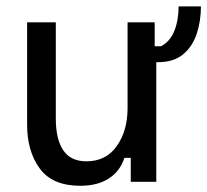

<svg xmlns="http://www.w3.org/2000/svg" viewBox="-20 -570 650 602"><path d="M231.7 12.5Q144.2 12.5 104.6 -41.7Q65 -95.8 65 -179.2V-500H155V-198.3Q155 -133.3 178.3 -98.8Q201.7 -64.2 250.8 -64.2Q312.5 -64.2 346.2 -112.1Q380 -160 380 -230.8V-500H465V-425H485Q513.3 -440 526.7 -473.3Q540 -506.7 540 -550H610Q610 -505 597.1 -465Q584.2 -425 554.6 -400Q525 -375 475 -375H470V0H390V-75H370Q356.7 -33.3 321.2 -10.4Q285.8 12.5 231.7 12.5Z"/></svg>

Font: Familjen Grotesk GF
Style: Regular
Weight: 400
Designer: Anders Wikstroem, Jonas Baeckman, Matilda Gysing, Kristian Moeller
Foundry: Familjen STHLM AB
Version: Version 2.000; Beta; Release 4; Build 6